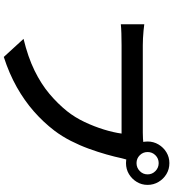

<svg xmlns="http://www.w3.org/2000/svg" viewBox="31 -918 937 1040"><g transform="rotate(90 500.0 -398.5)"><path d="M804 -729Q804 -704 821.5 -686.5Q839 -669 864 -669Q889 -669 907 -686.5Q925 -704 925 -729Q925 -754 907 -771.5Q889 -789 864 -789Q839 -789 821.5 -771.5Q804 -754 804 -729ZM747 -729Q747 -761 763 -788Q779 -815 805.5 -831Q832 -847 864 -847Q897 -847 923.5 -831Q950 -815 966 -788Q982 -761 982 -729Q982 -697 966 -670.5Q950 -644 923.5 -628Q897 -612 864 -612Q832 -612 805.5 -628Q779 -644 763 -670.5Q747 -697 747 -729ZM858 -653Q852 -640 847 -623Q842 -606 838 -590Q830 -552 817 -506Q804 -460 786 -410.5Q768 -361 743.5 -313Q719 -265 688 -224Q643 -165 584.5 -113.5Q526 -62 452.5 -20.5Q379 21 289 50L191 -57Q290 -81 362.5 -116.5Q435 -152 488.5 -197Q542 -242 583 -293Q617 -336 641.5 -388Q666 -440 682 -492Q698 -544 704 -588Q689 -588 653 -588Q617 -588 569 -588Q521 -588 468.5 -588Q416 -588 367 -588Q318 -588 280.5 -588Q243 -588 225 -588Q192 -588 161.5 -587Q131 -586 112 -584V-711Q127 -709 147 -707Q167 -705 188.5 -704Q210 -703 226 -703Q240 -703 270.5 -703Q301 -703 340.5 -703Q380 -703 424.5 -703Q469 -703 512.5 -703Q556 -703 594.5 -703Q633 -703 660.5 -703Q688 -703 699 -703Q713 -703 732.5 -704Q752 -705 770 -710Z"/></g></svg>

Font: Noto Sans SC Thin SemiBold
Style: Regular
Weight: 600
Version: Version 2.004-H2;hotconv 1.0.118;makeotfexe 2.5.65603